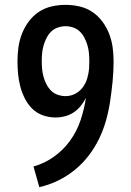

<svg xmlns="http://www.w3.org/2000/svg" viewBox="-20 -763 540 791"><path d="M142 8 118 -77Q164 -90 203 -118Q242 -146 269.5 -184.5Q297 -223 312 -268Q327 -313 334 -360Q325 -342 312.5 -326.5Q300 -311 283.5 -300Q267 -289 247.5 -284Q228 -279 208 -279Q182 -279 156.5 -288Q131 -297 112.5 -315.5Q94 -334 82 -358Q70 -382 63.5 -407Q57 -432 54.5 -458.5Q52 -485 52 -511Q52 -540 56 -568.5Q60 -597 70.5 -624Q81 -651 98.5 -674.5Q116 -698 140 -714Q164 -730 192.5 -736.5Q221 -743 250 -743Q279 -743 307.5 -736.5Q336 -730 360 -714Q384 -698 401.5 -674.5Q419 -651 429.5 -624Q440 -597 444 -568.5Q448 -540 448 -511Q448 -470 444 -429Q440 -388 434 -347.5Q428 -307 417 -267.5Q406 -228 388 -191Q370 -154 345 -121.5Q320 -89 288 -63Q256 -37 219 -19Q182 -1 142 8ZM250 -367Q271 -367 289.5 -376.5Q308 -386 320.5 -402.5Q333 -419 339 -439Q345 -459 347 -479Q347 -487 347.5 -495Q348 -503 348 -511Q348 -527 346.5 -543.5Q345 -560 340.5 -575.5Q336 -591 328.5 -606Q321 -621 309.5 -632.5Q298 -644 282 -649.5Q266 -655 250 -655Q234 -655 218 -649.5Q202 -644 190.5 -632.5Q179 -621 171.5 -606Q164 -591 159.5 -575.5Q155 -560 153.5 -543.5Q152 -527 152 -511Q152 -495 153.5 -478.5Q155 -462 159.5 -446Q164 -430 171.5 -415.5Q179 -401 190.5 -389.5Q202 -378 218 -372.5Q234 -367 250 -367Z"/></svg>

Font: Iosevka Term Curly Semibold
Style: Regular
Weight: 600
Designer: Belleve Invis
Foundry: Belleve Invis
Version: Version 32.3.0